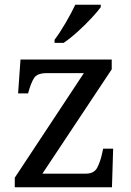

<svg xmlns="http://www.w3.org/2000/svg" viewBox="-20 -786 551 806"><path d="M42 0V-40L332 -479H176Q136 -479 123 -458.5Q110 -438 99 -398L98 -394H56L66 -536H449V-495L158 -57H340Q375 -57 388 -82Q401 -107 408 -139L413 -162H455L450 0ZM209 -619Q231 -648 255.5 -690Q280 -732 296 -766H403V-756Q391 -739 364 -710Q337 -681 305.5 -652.5Q274 -624 247 -606H209Z"/></svg>

Font: Noto Serif Oriya
Style: Regular
Weight: 400
Designer: David Williams
Foundry: Google LLC, David Williams
Version: Version 1.051; ttfautohint (v1.8.4.7-5d5b)